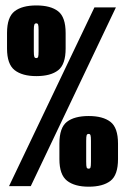

<svg xmlns="http://www.w3.org/2000/svg" viewBox="-20 -702 472 724"><path d="M14 0 336 -674H417L96 0ZM314.5 2Q261.5 2 232.8 -20.5Q204 -43 204 -102V-160.5Q204 -220.5 232.2 -242.5Q260.5 -264.5 314.5 -264.5Q368 -264.5 396.5 -242.5Q425 -220.5 425 -160.5V-102Q425 -42 396.5 -20Q368 2 314.5 2ZM117 -415Q64 -415 35.2 -437.5Q6.5 -460 6.5 -519V-577.5Q6.5 -637.5 35 -659.5Q63.5 -681.5 117 -681.5Q171 -681.5 199.2 -659.5Q227.5 -637.5 227.5 -577.5V-519Q227.5 -459 199.2 -437Q171 -415 117 -415ZM117 -483Q122 -483 123.8 -487.5Q125.5 -492 125.5 -509.5V-588Q125.5 -604.5 123.8 -609.2Q122 -614 117 -614Q111.5 -614 109.5 -609.2Q107.5 -604.5 107.5 -588V-509.5Q107.5 -492 109.5 -487.5Q111.5 -483 117 -483ZM314.5 -66Q319.5 -66 321.2 -70.5Q323 -75 323 -92.5V-171Q323 -187.5 321.2 -192.2Q319.5 -197 314.5 -197Q308.5 -197 306.8 -192.2Q305 -187.5 305 -171V-92.5Q305 -75 306.8 -70.5Q308.5 -66 314.5 -66Z"/></svg>

Font: Anybody UltraCondensed ExtraBold
Style: Regular
Weight: 800
Width: 1
Designer: Tyler Finck
Foundry: Etcetera Type Company
Version: Version 1.010; ttfautohint (v1.8.3) -l 8 -r 50 -G 200 -x 14 